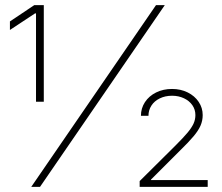

<svg xmlns="http://www.w3.org/2000/svg" viewBox="-20 -727 864 747"><path d="M586.9 -707H621.1L135.7 0H101.6ZM120.1 -674.8H116.2L18.6 -610.4V-643.6L113.3 -707H150.4V-331.1H120.1ZM523.4 -22.5 662.1 -160.2Q693.4 -191.4 709.5 -210.7Q725.6 -230 732.9 -245.8Q740.2 -261.7 740.2 -279.3Q740.2 -300.8 728.3 -317.9Q716.3 -335 695.6 -344.7Q674.8 -354.5 649.4 -354.5Q622.6 -354.5 601.6 -344.2Q580.6 -334 569.1 -316.2Q557.6 -298.3 557.6 -276.4H528.3Q528.3 -305.7 543.9 -329.6Q559.6 -353.5 587.2 -367.2Q614.7 -380.9 649.4 -380.9Q683.1 -380.9 710.2 -367.4Q737.3 -354 752.9 -330.8Q768.6 -307.6 768.6 -279.3Q768.6 -257.8 760.3 -238.5Q752 -219.2 732.9 -196.5Q713.9 -173.8 678.7 -139.6L567.4 -28.3V-26.4H788.1V0H523.4Z"/></svg>

Font: Pretendard JP Thin
Style: Regular
Weight: 100
Designer: Base glyphs from Inter by Rasmus Andersson; Hangeul glyphs from Noto Sans CJK(Source Han Sans) by Jang Soo-young and Kan
Foundry: Kil Hyung-jin
Version: Version 1.309